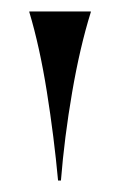

<svg xmlns="http://www.w3.org/2000/svg" viewBox="-20 -732 208 334"><path d="M31 -711V-712H138V-711Q119 -650 105.5 -571.5Q92 -493 86 -418H81Q74 -494 61.5 -572.5Q49 -651 31 -711Z"/></svg>

Font: Nyght Serif
Style: Regular
Weight: 400
Designer: Maksym Kobuzan
Version: Version 0.410;July 4, 2025;FontCreator 15.0.0.2958 64-bit